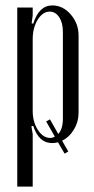

<svg xmlns="http://www.w3.org/2000/svg" viewBox="-20 -523 347 711"><path d="M101.1 -465.8 97.2 -437 103 -435.1Q124 -502.9 173.8 -502.9Q212.9 -502.9 241.9 -469.5Q271 -436 271 -391.1V-106Q271 -72.3 253.9 -43.7Q236.8 -15.1 210 -2L232.9 38.1L219.2 45.9L194.8 3.9Q184.6 6.8 172.9 6.8Q123.5 6.8 103 -57.1L96.2 -55.2L101.1 -26.9V168H43.9V-495.1H101.1ZM101.1 -111.8Q101.1 -71.3 120.4 -41.7Q139.6 -12.2 166 -12.2Q174.8 -12.2 183.1 -17.1L150.9 -73.2L165 -81.1L195.8 -26.9Q212.9 -45.4 212.9 -84V-404.8Q212.9 -438.5 199.2 -459.2Q185.5 -480 164.1 -480Q138.2 -480 119.6 -450Q101.1 -419.9 101.1 -377.9Z"/></svg>

Font: Moniqa Narrow Heading
Style: Regular
Weight: 400
Width: 4
Designer: Rajesh Rajput
Foundry: Rajesh Rajput
Version: Version 1.000